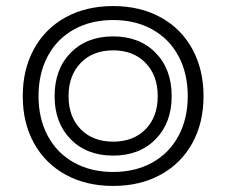

<svg xmlns="http://www.w3.org/2000/svg" viewBox="-20 -603 746 633"><path d="M55 -286Q55 -374 92 -441.5Q129 -509 196.5 -546Q264 -583 353 -583Q442 -583 509.5 -546Q577 -509 614 -441.5Q651 -374 651 -286Q651 -198 614 -131Q577 -64 509.5 -27Q442 10 353 10Q264 10 196.5 -27Q129 -64 92 -131Q55 -198 55 -286ZM599 -286Q599 -361 568.5 -418Q538 -475 482 -506Q426 -537 353 -537Q280 -537 224 -506Q168 -475 137.5 -418Q107 -361 107 -286Q107 -212 137.5 -155Q168 -98 224 -67Q280 -36 353 -36Q426 -36 482 -67Q538 -98 568.5 -155Q599 -212 599 -286ZM160 -286Q160 -375 213 -429Q266 -483 353 -483Q440 -483 493 -429Q546 -375 546 -286Q546 -198 493 -144Q440 -90 353 -90Q266 -90 213 -144Q160 -198 160 -286ZM500 -286Q500 -354 460 -395.5Q420 -437 353 -437Q286 -437 246 -395.5Q206 -354 206 -286Q206 -218 246 -177Q286 -136 353 -136Q420 -136 460 -177Q500 -218 500 -286Z"/></svg>

Font: Kodchasan ExtraLight
Style: Regular
Weight: 275
Version: Version 1.000; ttfautohint (v1.6)